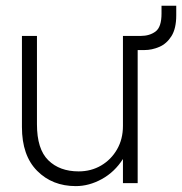

<svg xmlns="http://www.w3.org/2000/svg" viewBox="-20 -622 618 652"><path d="M397.5 -500V-452H470Q496 -452 521 -462.8Q546 -473.5 562.2 -499.2Q578.5 -525 578.5 -570V-602.5H528.5V-576Q528.5 -530 508.2 -515Q488 -500 458 -500ZM105.5 -200V-500H54.5V-190.5Q54.5 -94 106 -42Q157.5 10 237.5 10Q282.5 10 326 -14Q369.5 -38 397.8 -82.5Q426 -127 426 -188.5L397.5 -194.5Q397.5 -149.5 377.5 -114.8Q357.5 -80 323.5 -60Q289.5 -40 247 -40Q182.5 -40 144 -77.8Q105.5 -115.5 105.5 -200ZM447.5 0V-500H397.5V0Z"/></svg>

Font: Overused Grotesk Light
Style: Regular
Weight: 300
Designer: RandomMaerks
Version: Version 0.005